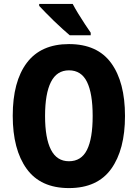

<svg xmlns="http://www.w3.org/2000/svg" viewBox="-20 -950 703 980"><path d="M618 -358Q618 -186 547.5 -88Q477 10 332 10Q187 10 116 -88.5Q45 -187 45 -359Q45 -534 117 -629.5Q189 -725 332 -725Q477 -725 547.5 -628Q618 -531 618 -358ZM210 -358Q210 -245 240 -186Q270 -127 332 -127Q395 -127 424 -185Q453 -243 453 -358Q453 -473 424 -532Q395 -591 332 -591Q270 -591 240 -531.5Q210 -472 210 -358ZM351 -930Q362 -909 379 -881Q396 -853 414 -826Q432 -799 443 -783V-770H336Q322 -782 300 -801.5Q278 -821 255 -843.5Q232 -866 212 -886.5Q192 -907 180 -920V-930Z"/></svg>

Font: Noto Sans Arabic Cond ExtBd
Style: Regular
Weight: 800
Width: 3
Designer: Monotype Design Team, Nadine Chahine, Nizar Qandah and Khaled Hosny
Foundry: Monotype Imaging Inc.
Version: Version 2.012; ttfautohint (v1.8.4.7-5d5b)